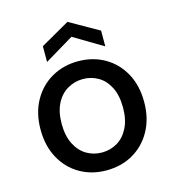

<svg xmlns="http://www.w3.org/2000/svg" viewBox="-107 -794 812 895"><g transform="rotate(-15 299.0 -346.0)"><path d="M298 12Q227 12 170.5 -20.5Q114 -53 81.5 -112.5Q49 -172 49 -251Q49 -330 82 -389.5Q115 -449 172 -481.5Q229 -514 299 -514Q371 -514 427.5 -481.5Q484 -449 516.5 -390Q549 -331 549 -251Q549 -172 516 -112.5Q483 -53 426.5 -20.5Q370 12 298 12ZM298 -74Q339 -74 372.5 -93.5Q406 -113 426.5 -153Q447 -193 447 -251Q447 -310 427 -349.5Q407 -389 373.5 -408.5Q340 -428 300 -428Q261 -428 226.5 -408.5Q192 -389 171.5 -349.5Q151 -310 151 -251Q151 -193 171.5 -153Q192 -113 225.5 -93.5Q259 -74 298 -74ZM160 -548V-624L300 -704L441 -624V-548L300 -632Z"/></g></svg>

Font: DM Sans 16pt Medium
Style: Regular
Weight: 500
Version: Version 4.004;gftools[0.9.30]